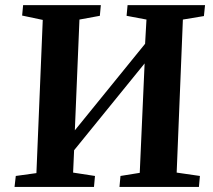

<svg xmlns="http://www.w3.org/2000/svg" viewBox="-20 -734 838 754"><path d="M528.8 -55.2 547.9 -484.9 271 -144 267.1 -56.2 353 -43 349.1 0H37.1L42 -43L123 -54.2L147.9 -655.8L66.9 -672.9L70.8 -713.9H376L372.1 -671.9L292 -657.2L273.9 -222.2L549.8 -562L555.2 -657.2L477.1 -671.9L481 -713.9H785.2L780.8 -670.9L698.2 -657.2L673.8 -56.2L765.1 -43L761.2 0H449.2L453.1 -43Z"/></svg>

Font: Literata SemiBold
Style: Italic
Weight: 650
Italic angle: -2.39999°
Designer: Latin by Veronika Burian and Jose Scaglione. Greek by Irene Vlachou. Cyrillic by Vera Evstafieva
Foundry: TypeTogether
Version: Version 3.021